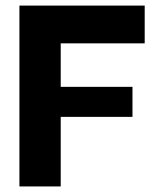

<svg xmlns="http://www.w3.org/2000/svg" viewBox="-20 -670 552 690"><path d="M49.8 0V-649.9H500V-514.2H198.2V-357.9H456.1V-250H198.2V0Z"/></svg>

Font: Apfel Grotezk
Style: Bold
Weight: 700
Designer: Luigi Gorlero
Foundry: Collletttivo
Version: Version 2.000;FEAKit 1.0